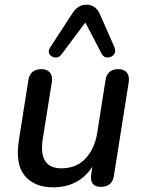

<svg xmlns="http://www.w3.org/2000/svg" viewBox="-20 -790 609 819"><path d="M206 9Q127 9 85.5 -40.5Q44 -90 61 -195L101 -448Q108 -495 157 -495Q181 -495 193 -480.5Q205 -466 201 -439L162 -195Q144 -72 242 -72Q305 -72 344.5 -113.5Q384 -155 395 -225L430 -448Q437 -495 485 -495Q510 -495 521.5 -480Q533 -465 529 -439L466 -41Q459 7 411 7Q361 7 369 -46L374 -79Q317 9 206 9ZM468 -589Q476 -569 465.5 -557Q455 -545 439 -544.5Q423 -544 414 -560L344 -694L243 -559Q232 -543 216 -544.5Q200 -546 191.5 -558.5Q183 -571 195 -589L288 -732Q312 -770 349 -770Q387 -770 405 -732Z"/></svg>

Font: Nunito SemiBold
Style: Italic
Weight: 600
Italic angle: -9°
Designer: Vernon Adams
Foundry: Vernon Adams
Version: Version 3.601; ttfautohint (v1.8.2.53-6de2)